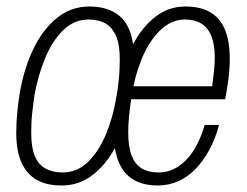

<svg xmlns="http://www.w3.org/2000/svg" viewBox="-20 -558 758 590"><path d="M169 12Q124 12 93.5 -5Q63 -22 46.5 -57.5Q30 -93 30 -149Q30 -181 33 -212.5Q36 -244 41 -274Q54 -348 82.5 -407.5Q111 -467 154.5 -502.5Q198 -538 255 -538Q311 -538 345.5 -510.5Q380 -483 389 -422Q417 -475 457.5 -506.5Q498 -538 550 -538Q596 -538 626 -520.5Q656 -503 671 -467.5Q686 -432 686 -377Q686 -347 682 -315.5Q678 -284 672 -253H383Q379 -226 376.5 -200Q374 -174 374 -150Q374 -107 384.5 -80Q395 -53 415.5 -40.5Q436 -28 467 -28Q492 -28 513 -38Q534 -48 552.5 -67Q571 -86 585 -113Q599 -140 609 -174H653Q642 -132 623.5 -98Q605 -64 581.5 -39.5Q558 -15 528.5 -1.5Q499 12 464 12Q410 12 376.5 -15.5Q343 -43 333 -103Q305 -51 263.5 -19.5Q222 12 169 12ZM172 -28Q217 -28 250 -60Q283 -92 305 -144Q327 -196 337 -257Q340 -272 342 -287.5Q344 -303 345.5 -318Q347 -333 347.5 -348Q348 -363 348 -378Q348 -421 336.5 -447.5Q325 -474 304 -486Q283 -498 252 -498Q208 -498 174.5 -465.5Q141 -433 119 -380Q97 -327 86 -266Q84 -251 82 -236.5Q80 -222 78.5 -207Q77 -192 76.5 -177Q76 -162 76 -148Q76 -105 87 -78.5Q98 -52 120 -40Q142 -28 172 -28ZM390 -293H632Q635 -316 637.5 -338.5Q640 -361 640 -381Q640 -420 630 -446Q620 -472 599.5 -485Q579 -498 548 -498Q510 -498 478.5 -470.5Q447 -443 424.5 -397Q402 -351 390 -293Z"/></svg>

Font: Archivo Condensed Thin
Style: Italic
Weight: 250
Width: 3
Italic angle: -10°
Designer: Hector Gatti
Foundry: Omnibus-Type
Version: Version 2.001